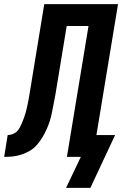

<svg xmlns="http://www.w3.org/2000/svg" viewBox="-61 -755 588 924"><path d="M257 149 328 0H261L365 -630H260L205 -296Q201 -275 197 -254.5Q193 -234 189 -213.5Q185 -193 178.5 -172.5Q172 -152 163 -132Q154 -112 142.5 -93Q131 -74 116 -57Q101 -40 82 -29Q63 -18 41.5 -11Q20 -4 -0.5 -2Q-21 0 -41 0L-24 -105Q-13 -105 -0.5 -109.5Q12 -114 21 -123Q30 -132 35.5 -143.5Q41 -155 46 -166.5Q51 -178 55 -189.5Q59 -201 62.5 -213Q66 -225 68.5 -237Q71 -249 73.5 -260.5Q76 -272 78 -284Q80 -296 82 -308L152 -735H507L403 -105H493L374 149Z"/></svg>

Font: Iosevka Extrabold Oblique
Style: Regular
Weight: 800
Italic angle: -9°
Monospace: yes
Designer: Belleve Invis
Foundry: Belleve Invis
Version: Version 32.5.0; ttfautohint (v1.8.4)